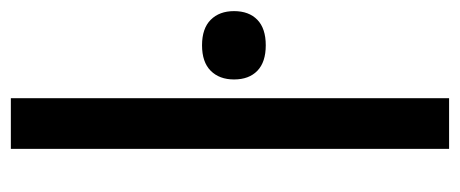

<svg xmlns="http://www.w3.org/2000/svg" viewBox="-267 -581 848 354"><g transform="rotate(-90 157.0 -404.0)"><path d="M59.5 0V-808H153V0ZM250.5 -338Q219.5 -338 203.5 -353.5Q187.5 -369 187.5 -396.5Q187.5 -423.5 203.5 -439.5Q219.5 -455.5 250.5 -455.5Q281.5 -455.5 297.5 -439.5Q313.5 -423.5 313.5 -396.5Q313.5 -369 297.5 -353.5Q281.5 -338 250.5 -338Z"/></g></svg>

Font: Encode Sans Condensed Medium
Style: Regular
Weight: 500
Width: 3
Designer: Multiple Designers
Foundry: Impallari Type
Version: Version 3.000; ttfautohint (v1.8.3) -l 8 -r 50 -G 200 -x 14 